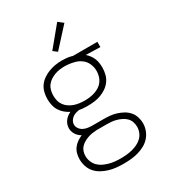

<svg xmlns="http://www.w3.org/2000/svg" viewBox="-231 -866 1063 1201"><g transform="rotate(-30 300.0 -265.5)"><path d="M300 223Q300 223 300 223Q300 223 300 223Q274 223 248 220.5Q222 218 196.5 210.5Q171 203 148 190.5Q125 178 107.5 158.5Q90 139 81.5 113.5Q73 88 73 62Q73 42 78 22Q83 2 95 -14.5Q107 -31 124 -43Q141 -55 160 -63Q149 -69 140.5 -77Q132 -85 125.5 -95Q119 -105 115.5 -116.5Q112 -128 112 -140Q112 -154 116.5 -167Q121 -180 129 -191Q137 -202 148 -210.5Q159 -219 172 -225Q152 -235 135.5 -249Q119 -263 107.5 -282Q96 -301 91.5 -322.5Q87 -344 87 -366Q87 -390 93 -414Q99 -438 113 -457.5Q127 -477 147.5 -491Q168 -505 190.5 -513.5Q213 -522 237 -526Q261 -530 286 -530Q302 -530 318 -528.5Q334 -527 350 -523L360 -520H537V-482L433 -485Q446 -474 456 -460.5Q466 -447 472.5 -431.5Q479 -416 481.5 -399Q484 -382 484 -366Q484 -341 478 -317Q472 -293 458 -273.5Q444 -254 424 -240Q404 -226 381 -217.5Q358 -209 334 -206Q310 -203 286 -203Q270 -203 255 -204Q240 -205 225 -208Q212 -206 199 -202Q186 -198 175.5 -190Q165 -182 158 -170Q151 -158 151 -145Q151 -128 161.5 -114Q172 -100 187 -93Q202 -86 218.5 -84Q235 -82 251 -82Q251 -82 251 -82Q251 -82 251 -82Q254 -82 256.5 -82Q259 -82 261 -82Q264 -82 267 -82Q270 -82 273 -82H327Q350 -82 373.5 -80Q397 -78 419.5 -71Q442 -64 463 -52.5Q484 -41 499.5 -23.5Q515 -6 522.5 17Q530 40 530 64Q530 90 520.5 115Q511 140 493.5 159.5Q476 179 452.5 191.5Q429 204 404 211Q379 218 352.5 220.5Q326 223 300 223ZM286 -241Q305 -241 323.5 -243.5Q342 -246 360 -252Q378 -258 394 -268.5Q410 -279 421 -294.5Q432 -310 437 -328.5Q442 -347 442 -366Q442 -392 431.5 -416.5Q421 -441 400.5 -457Q380 -473 354.5 -480Q329 -487 303 -489L286 -490Q285 -490 284.5 -490Q284 -490 284 -490Q265 -490 246.5 -487.5Q228 -485 210.5 -478.5Q193 -472 177 -461.5Q161 -451 150 -436Q139 -421 134.5 -402.5Q130 -384 130 -366Q130 -347 134.5 -328.5Q139 -310 150.5 -294.5Q162 -279 178 -268.5Q194 -258 211.5 -252Q229 -246 248 -243.5Q267 -241 286 -241ZM300 185Q321 185 341.5 183Q362 181 382.5 176Q403 171 422 162Q441 153 456 138.5Q471 124 479 104.5Q487 85 487 64Q487 46 481 28.5Q475 11 462 -2Q449 -15 432.5 -23Q416 -31 398.5 -36Q381 -41 363 -42.5Q345 -44 327 -44H273Q273 -44 273 -44Q273 -44 273 -44Q268 -44 264 -44Q260 -44 256 -44Q239 -43 223 -40.5Q207 -38 191.5 -32.5Q176 -27 161.5 -18.5Q147 -10 136 2Q125 14 120 30Q115 46 115 62Q115 83 123 103Q131 123 145.5 137.5Q160 152 179 161Q198 170 218 175.5Q238 181 258.5 183Q279 185 300 185Q300 185 300 185Q300 185 300 185ZM293 -589 264 -611 382 -754 418 -726Z"/></g></svg>

Font: Zed Sans Extralight Extended
Style: Regular
Weight: 200
Width: 7
Designer: Belleve Invis
Foundry: Belleve Invis
Version: Version 1.0.0; ttfautohint (v1.8.4)